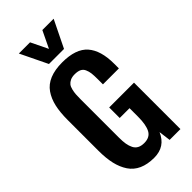

<svg xmlns="http://www.w3.org/2000/svg" viewBox="-322 -1121 1202 1202"><g transform="rotate(-45 279.5 -519.5)"><path d="M212.9 -870.1 126 -1049.8H225.1L279.8 -937L334 -1049.8H434.1L346.2 -870.1ZM264.2 11.2Q205.1 11.2 162.8 -7.8Q120.6 -26.9 95.7 -64.2Q70.8 -101.6 59.3 -151.4Q47.9 -201.2 47.9 -267.1V-539.1Q47.9 -606.9 59.1 -656.5Q70.3 -706.1 96.2 -743.7Q122.1 -781.2 167.7 -800Q213.4 -818.8 278.8 -818.8Q398.9 -818.8 450.9 -759.5Q502.9 -700.2 502.9 -583V-541H361.8V-586.9Q361.8 -620.1 359.4 -639.9Q356.9 -659.7 348.9 -677.5Q340.8 -695.3 324.2 -703.1Q307.6 -710.9 280.8 -710.9Q257.8 -710.9 241.9 -703.4Q226.1 -695.8 217.3 -684.6Q208.5 -673.3 203.9 -653.8Q199.2 -634.3 198 -617.2Q196.8 -600.1 196.8 -574.2V-234.9Q196.8 -201.2 200.7 -177.7Q204.6 -154.3 214.1 -135.5Q223.6 -116.7 241.2 -107.4Q258.8 -98.1 285.2 -98.1Q335.4 -98.1 354.7 -134.5Q374 -170.9 374 -242.2V-317.9H287.1V-411.1H506.8V0H411.1L400.9 -79.1Q362.3 11.2 264.2 11.2Z"/></g></svg>

Font: Oswald Medium
Style: Regular
Weight: 500
Designer: Vernon Adams
Foundry: Vernon Adams
Version: Version 4.103